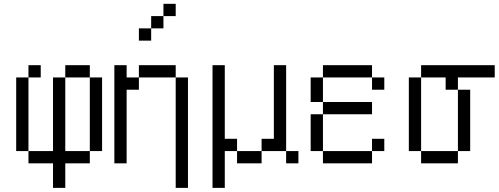

<svg xmlns="http://www.w3.org/2000/svg" viewBox="-20 -832 2540 978"><path d="M187.5 -437.5H125V-500H187.5ZM62.5 -437.5H125V-62.5H62.5ZM125 -62.5H250V-437.5H312.5V-62.5H437.5V0H312.5V125H250V0H125ZM312.5 -500H437.5V-437.5H312.5ZM437.5 -437.5H500V-62.5H437.5Z M875 -750H812.5V-812.5H875ZM562.5 -500H625V-437.5H687.5V-375H625V0H562.5ZM687.5 -500H875V-437.5H687.5ZM687.5 -687.5H750V-625H687.5ZM750 -750H812.5V-687.5H750ZM875 -437.5H937.5V125H875Z M1125 -125H1187.5V-62.5H1125V125H1062.5V-500H1125ZM1187.5 -62.5H1312.5V0H1187.5ZM1312.5 -125H1375V-500H1437.5V-62.5H1312.5ZM1437.5 -62.5H1500V0H1437.5Z M1875 -437.5H1625V-500H1875ZM1562.5 -250H1625V-62.5H1562.5ZM1562.5 -437.5H1625V-312.5H1562.5ZM1625 -62.5H1875V0H1625ZM1625 -312.5H1875V-250H1625ZM1875 -125H1937.5V-62.5H1875ZM1875 -437.5H1937.5V-375H1875Z M2500 -437.5H2312.5V-375H2250V-437.5H2125V-500H2500ZM2062.5 -437.5H2125V-62.5H2062.5ZM2125 -62.5H2312.5V0H2125ZM2312.5 -375H2375V-62.5H2312.5Z"/></svg>

Font: 寒蝉点阵体 16px
Style: Regular
Weight: 400
Designer: Designed by Warren2060
Foundry: ChillType
Version: Version 1.000